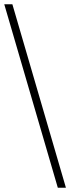

<svg xmlns="http://www.w3.org/2000/svg" viewBox="-27 -800 329 900"><path d="M-7 -780H31L282 80H244Z"/></svg>

Font: Nacelle UltraLight
Style: Regular
Weight: 200
Designer: Sora Sagano
Foundry: Sora Sagano
Version: Version 1.000;FEAKit 1.0